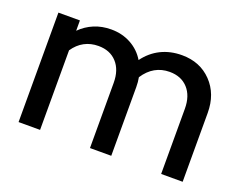

<svg xmlns="http://www.w3.org/2000/svg" viewBox="-88 -679 1054 839"><g transform="rotate(20 439.0 -259.5)"><path d="M59 0V-509H159V-461Q187 -489 223 -504Q259 -519 302 -519Q353 -519 394 -496.5Q435 -474 459 -434Q490 -476 533.5 -497.5Q577 -519 631 -519Q715 -519 768.5 -463.5Q822 -408 822 -320V0H722V-303Q722 -363 690.5 -397.5Q659 -432 605 -432Q568 -432 538 -415Q508 -398 486 -364Q488 -354 489 -342.5Q490 -331 490 -320V0H391V-303Q391 -363 359.5 -397.5Q328 -432 274 -432Q238 -432 209 -416.5Q180 -401 159 -370V0Z"/></g></svg>

Font: Red Hat Display Medium
Style: Regular
Weight: 500
Designer: Pentagram / MCKL
Foundry: Pentagram / MCKL
Version: Version 1.005; Red Hat Display Medium